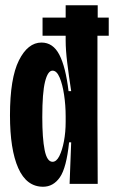

<svg xmlns="http://www.w3.org/2000/svg" viewBox="-20 -700 434 731"><path d="M144 11Q81 11 49.5 -60Q18 -131 18 -261Q18 -402 52 -470Q86 -538 138 -538Q182 -538 206 -491.5Q230 -445 241 -353H251Q242 -412 236 -461Q230 -510 230 -546V-564H142V-633H230V-680H352V-633H394V-564H351V-250L352 0H245L251 -158H243Q233 -61 208 -25Q183 11 144 11ZM180 -84Q195 -84 206 -106Q217 -128 223.5 -162.5Q230 -197 230 -236V-257Q230 -299 224 -339Q218 -379 207 -405Q196 -431 180 -431Q162 -431 151.5 -389Q141 -347 141 -254Q141 -173 150 -128.5Q159 -84 180 -84Z"/></svg>

Font: Bricolage Grotesque 48pt Condensed SemiBold
Style: Regular
Weight: 600
Width: 3
Designer: Mathieu Triay
Foundry: Atelier Triay
Version: Version 1.000; ttfautohint (v1.8.4.7-5d5b);gftools[0.9.32]